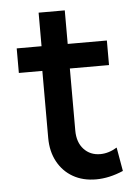

<svg xmlns="http://www.w3.org/2000/svg" viewBox="-48 -648 497 696"><g transform="rotate(-5 200.5 -300.0)"><path d="M373 -12.2Q321.8 9.8 273.9 9.8Q226.1 9.8 190.2 -10.7Q154.3 -31.2 134 -68.6Q113.8 -106 113.8 -154.8V-398.9H28.3V-488.3H118.7V-610.4H213.9V-488.3H356.4V-398.9H213.9V-173.3Q213.9 -130.4 237.1 -105.2Q260.3 -80.1 296.9 -80.1Q327.6 -80.1 357.9 -98.6Z"/></g></svg>

Font: Kumbh Sans Medium
Style: Regular
Weight: 500
Version: Version 1.005